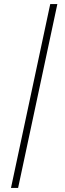

<svg xmlns="http://www.w3.org/2000/svg" viewBox="-20 -763 319 944"><path d="M34 161 227 -743H262L69 161Z"/></svg>

Font: Saira SemiExpanded Thin
Style: Italic
Weight: 250
Width: 6
Italic angle: -12°
Designer: Hector Gatti with collaboration of the Omnibus-Type team
Foundry: Omnibus-Type
Version: Version 1.101